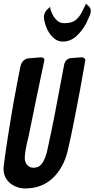

<svg xmlns="http://www.w3.org/2000/svg" viewBox="-49 -1046 533 1085"><path d="M306 -811Q275 -811 251.5 -833.5Q228 -856 214.5 -888Q201 -920 199 -951Q201 -978 221 -995L234 -1007Q234 -1011 238 -1011L234 -1007L235 -1001L234 -1002Q238 -984 248 -964Q258 -944 274.5 -929.5Q291 -915 314 -915Q355 -915 376.5 -931Q398 -947 414 -978L434 -1019Q434 -1020 435 -1022Q436 -1024 436 -1026L440 -1023H439L455 -1008Q464 -999 464 -983Q464 -973 458 -958L437 -911V-912Q413 -868 380 -839.5Q347 -811 306 -811ZM91 19Q65 19 37 7Q9 -5 -10 -30Q-29 -55 -29 -93Q-29 -104 -28.5 -105Q-28 -106 -28 -107Q-14 -225 28 -469Q44 -552 53 -603L67 -673Q77 -710 110 -716L181 -722Q202 -722 202 -707Q202 -703 201 -700.5Q200 -698 200 -697L162 -517L112 -273Q91 -191 91 -152Q91 -129 105 -113.5Q119 -98 140 -98Q169 -98 185 -118Q210 -148 222 -214Q256 -368 298 -598L313 -678Q320 -714 353 -718L411 -722Q433 -722 433 -704L404 -542Q359 -299 333 -192Q310 -97 248.5 -39Q187 19 91 19Z"/></svg>

Font: Bangerz
Style: Regular
Weight: 400
Designer: vernon adams
Foundry: Vernon Adams
Version: Version 2.10;February 7, 2025;FontCreator 13.0.0.2683 64-bit